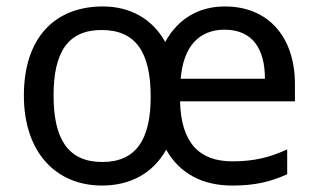

<svg xmlns="http://www.w3.org/2000/svg" viewBox="-20 -565 986 595"><path d="M677 -545C595 -545 531 -506 492 -435C452 -507 383 -545 299 -545C147 -545 54 -445 54 -269C54 -90 156 10 296 10C384 10 454 -28 495 -101C537 -27 608 10 699 10C770 10 816 -1 870 -25V-102C817 -78 770 -65 700 -65C597 -65 541 -123 538 -251H894V-304C894 -450 812 -545 677 -545ZM676 -473C763 -473 801 -413 801 -321H540C548 -420 596 -473 676 -473ZM295 -472C400 -472 447 -404 447 -265C447 -132 401 -63 297 -63C191 -63 146 -134 146 -269C146 -403 190 -472 295 -472Z"/></svg>

Font: Noto Sans Mahajani
Style: Regular
Weight: 400
Designer: Monotype Design Team
Foundry: Monotype Imaging Inc.
Version: Version 2.003